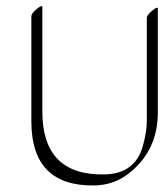

<svg xmlns="http://www.w3.org/2000/svg" viewBox="-20 -554 524 613"><path d="M115.2 -197.8Q115.2 6.8 313.5 2.9Q412.1 1 436.5 -89.4Q449.2 -135.7 448.7 -169.4V-497.1Q448.7 -505.4 464.8 -519Q481 -532.7 483.9 -528.3V-200.7Q485.8 -74.7 392.1 -1Q344.7 36.6 282.7 38.1Q80.1 42 80.1 -166.5V-502.4Q80.1 -510.7 96.2 -524.4Q112.3 -538.1 115.2 -533.2Z"/></svg>

Font: ML-NILA03
Style: Regular
Weight: 400
Designer: CLT@C-DIT
Version: Version ML-NILA03 1.0